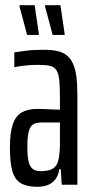

<svg xmlns="http://www.w3.org/2000/svg" viewBox="-20 -709 354 737"><path d="M124 8Q84 8 60.5 -5.5Q37 -19 27.5 -52Q18 -85 18 -143Q18 -199 29 -231.5Q40 -264 63.5 -277.5Q87 -291 124 -291Q134 -291 145.5 -290.5Q157 -290 169 -289.5Q181 -289 192 -288.5Q203 -288 210 -288V-335Q210 -377 207.5 -401.5Q205 -426 197 -439Q189 -452 172.5 -456Q156 -460 127 -460Q105 -460 87.5 -458.5Q70 -457 57 -455Q44 -453 35 -451V-508Q49 -510 78 -514Q107 -518 147 -518Q176 -518 198 -513.5Q220 -509 235 -497.5Q250 -486 259.5 -466Q269 -446 273 -416.5Q277 -387 277 -345V0H217L213 -60H208Q203 -32 190 -17.5Q177 -3 160 2.5Q143 8 124 8ZM139 -52Q153 -52 167.5 -55.5Q182 -59 192 -69.5Q202 -80 206 -103Q210 -129 210 -151.5Q210 -174 210 -202V-239H143Q122 -239 109.5 -233Q97 -227 91 -206.5Q85 -186 85 -146Q85 -110 89.5 -90Q94 -70 105 -61Q116 -52 139 -52ZM228 -575H182L153 -684V-689H212L228 -580ZM129 -575H84L55 -684V-689H113L129 -580Z"/></svg>

Font: Saira UltraCondensed Medium
Style: Regular
Weight: 500
Width: 1
Designer: Hector Gatti with collaboration of the Omnibus-Type team
Foundry: Omnibus-Type
Version: Version 1.101